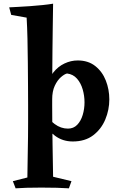

<svg xmlns="http://www.w3.org/2000/svg" viewBox="-20 -765 640 1045"><path d="M269 -745Q268 -671 267 -610Q266 -549 265.5 -489Q265 -429 264.5 -358Q264 -287 264 -192Q264 -153 264.5 -103Q265 -53 266 18.5Q267 90 269 197L369 221L355 260Q329 258 289 257Q249 256 205 256Q156 256 125 257Q94 258 65 260L50 221L129 201Q130 125 131 73Q132 21 132.5 -20Q133 -61 133 -101Q133 -141 133 -193Q133 -238 132.5 -298Q132 -358 131.5 -424Q131 -490 129.5 -553.5Q128 -617 125 -669L41 -684L30 -725Q47 -726 77.5 -727.5Q108 -729 143.5 -731.5Q179 -734 212.5 -737.5Q246 -741 269 -745ZM403 -436Q460 -436 498.5 -405.5Q537 -375 556 -326.5Q575 -278 575 -224Q575 -167 553 -114.5Q531 -62 487 -28.5Q443 5 376 5Q321 5 279.5 -26Q238 -57 208 -105L229 -147Q244 -115 277.5 -90Q311 -65 350 -65Q380 -65 400 -85.5Q420 -106 430 -139Q440 -172 440 -208Q440 -244 430 -278.5Q420 -313 399 -337Q378 -361 345 -365Q331 -362 311.5 -345Q292 -328 278 -298Q264 -268 264 -224L236 -291Q245 -339 270.5 -371Q296 -403 331 -419.5Q366 -436 403 -436Z"/></svg>

Font: Ruwudu
Style: Bold
Weight: 700
Designer: Becca Hirsbrunner Spalinger
Foundry: SIL International
Version: Version 3.000